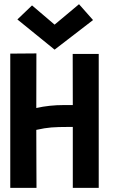

<svg xmlns="http://www.w3.org/2000/svg" viewBox="-20 -902 558 922"><path d="M242.2 -663.6 63.5 -808.6 133.8 -876 242.2 -783.7 359.4 -881.8 426.8 -805.7ZM154.8 -645.5 154.3 -383.3Q216.3 -397.5 287.1 -397.5H329.6Q329.6 -472.7 329.3 -541.3Q329.1 -609.9 329.1 -643.1H454.1V0H329.6V-292.5H314Q257.3 -292.5 226.6 -290Q195.8 -287.6 154.3 -278.3Q154.3 -182.6 154.8 -108.9Q155.3 -35.2 155.3 0H29.3V-644.5Z"/></svg>

Font: Fantasque Sans Mono
Style: Bold
Weight: 700
Monospace: yes
Designer: Jany Belluz
Version: Version 1.8.0 ; ttfautohint (v1.8.2)